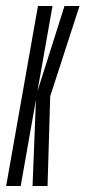

<svg xmlns="http://www.w3.org/2000/svg" viewBox="-56 -620 284 640"><path d="M-35.5 0H13L119 -600H70.5ZM64 -300.5 111.5 -299.5 209 -600H159ZM52.5 0H102.5L111.5 -303.5L64.5 -304.5Z"/></svg>

Font: Anybody UltraCondensed Light
Style: Italic
Weight: 300
Width: 1
Italic angle: -10°
Version: Version 1.113;gftools[0.9.25]